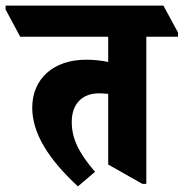

<svg xmlns="http://www.w3.org/2000/svg" viewBox="-88 -647 655 685"><path d="M190 18 251 -34C192 -103 168 -153 168 -212C168 -276 205 -314 265 -314C278 -314 288 -313 298 -312V-60L420 9H434V-516H547V-531L495 -627H-68V-613L-16 -516H298V-426C275 -431 246 -434 219 -434C103 -434 27 -366 27 -263C27 -172 84 -80 190 18Z"/></svg>

Font: Noto Serif Devanagari ExtraCondensed Black
Style: Regular
Weight: 900
Width: 2
Designer: Universal Thirst, Indian Type Foundry and the Monotype Design Team
Foundry: Monotype Imaging Inc.
Version: Version 2.004